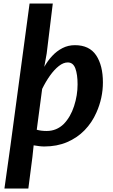

<svg xmlns="http://www.w3.org/2000/svg" viewBox="-20 -819 640 1084"><path d="M5 245.5 39 3.5 147 -799H278L243.5 -516.5L230 -441.5Q248.5 -475 274.5 -503Q300.5 -531 332.8 -547.5Q365 -564 403 -564Q484.5 -564 522.8 -506.8Q561 -449.5 561 -354Q561 -265 524 -183Q499.5 -127 457.8 -84Q416 -41 358.8 -16.5Q301.5 8 230 8Q217 8 202 6.2Q187 4.5 170 1.5L163 67.5L140 245.5ZM243.5 -79.5Q299.5 -79.5 340 -119Q378.5 -159 398.2 -220Q418 -281 418 -342.5Q418 -398.5 405.5 -432.5Q393 -466.5 362.5 -466.5Q338 -466.5 312.2 -446.2Q286.5 -426 262.2 -392Q238 -358 218 -317L187.5 -86.5Q211.5 -79.5 243.5 -79.5Z"/></svg>

Font: Merriweather Sans SemiBold
Style: Italic
Weight: 600
Italic angle: -7.5°
Designer: Eben Sorkin
Foundry: Eben Sorkin
Version: Version 2.001